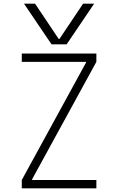

<svg xmlns="http://www.w3.org/2000/svg" viewBox="-20 -1020 640 1040"><path d="M110 -1000H170L298 -809H302L430 -1000H490L341 -780H259ZM98 0V-45L446 -681V-685H98V-730H502V-685L154 -49V-45H502V0Z"/></svg>

Font: M PLUS Code Latin Expanded Light
Style: Regular
Weight: 300
Width: 7
Designer: Coji Morishita
Foundry: UNDERFOREST DESIGN
Version: Version 1.002; ttfautohint (v1.8.3)